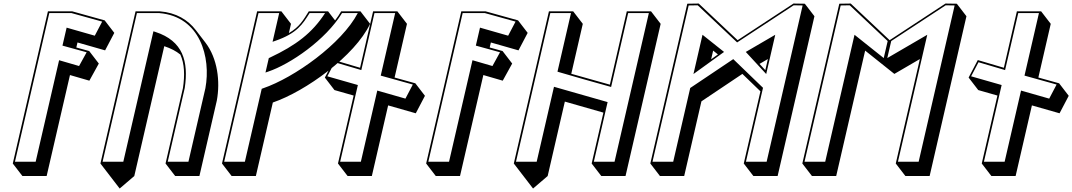

<svg xmlns="http://www.w3.org/2000/svg" viewBox="-20 -924 6059 1085"><path d="M411.3 -655.6 417.9 -684 574 -639.4 625.9 -738.2 571.5 -808.9 387.8 -860H250.8L52.2 0L106.6 70.7H243.6L375.4 -499.9L485 -468.1L538.4 -564.9L484 -635.6ZM356.5 -767.8 333 -666.2 469.6 -628.6 426.8 -550.9 314 -583.7 181.5 -10H64.5L258.5 -850H384.2L557.4 -801.9L515.6 -722.3Z M547.5 0 601.9 70.7 656.3 141.4 738.9 70.7 908.3 -663C945.6 -650.8 975.6 -634.9 999.3 -615.5C1022.7 -563.4 1024.8 -499.2 1013.8 -426L915.5 0L969.9 70.7H1106.9L1205.2 -355.3C1225.3 -463.2 1209.7 -593.8 1140.6 -683.6L1086.2 -754.3C1042 -811.8 975.8 -852.6 883 -860H746ZM559.8 -10 753.7 -850H880.3C1111.2 -830.9 1173.1 -599.6 1140.7 -425.5L1044.8 -10H927.8L1023.9 -426.4L1024 -426.8C1046.5 -576.9 1014 -692.8 859 -743.3L847 -747.2L676.8 -10Z M1425.9 70.7 1521.8 -344.7C1707 -407.9 1985.6 -608.4 2071.4 -789.3L2017 -860H1908C1898 -842.7 1886.4 -825.5 1873.5 -808.7L1834 -860H1725C1694.4 -811.7 1673.2 -772 1612.4 -737L1624.4 -789.3L1570 -860H1433L1234.5 0L1288.9 70.7ZM1363.8 -10H1246.8L1440.7 -850H1557.7L1520.3 -687.9L1535 -693C1659.8 -736 1690.5 -788.1 1729.5 -850H1817C1744.5 -737.8 1653.2 -668.2 1505 -598.4L1499 -595.6L1480.2 -514.1L1494.7 -519C1620.4 -561.1 1821.1 -699 1912.8 -850H2001.7C1911.6 -677.2 1644.1 -485.5 1466.1 -424.8L1459 -422.3Z M2173.4 -328.4 2329.6 -283.8 2381.4 -382.6 2327.1 -453.3 2209.8 -485.9 2279.8 -789.3 2225.4 -860H2088.4L2014.8 -541.1L1867.6 -584.6L1815.7 -485.7L1870.1 -415L1978.5 -384.1L1889.9 0L1944.3 70.7H2081.3ZM2112 -412.2 2019.2 -10H1902.2L2002.3 -443.5L1829.8 -492.8L1871.6 -572.3L2021.8 -528L2096.1 -850H2213.1L2131.5 -496.7L2312.9 -446.3L2271.1 -366.7Z M2747.3 -655.6 2753.9 -684 2910 -639.4 2961.9 -738.2 2907.5 -808.9 2723.8 -860H2586.8L2388.2 0L2442.6 70.7H2579.6L2711.4 -499.9L2821 -468.1L2874.4 -564.9L2820 -635.6ZM2692.5 -767.8 2669 -666.2 2805.6 -628.6 2762.8 -550.9 2650 -583.7 2517.5 -10H2400.5L2594.5 -850H2720.2L2893.4 -801.9L2851.6 -722.3Z M2883.5 0 2937.9 70.7 2992.3 141.4 3074.9 70.7 3172 -349.9C3244.6 -329.1 3317.3 -308.4 3389.9 -287.6L3323.5 0L3377.9 70.7H3514.9L3713.4 -789.3L3659 -860H3522L3426.4 -445.6C3353.8 -466.2 3280.5 -486.2 3208.3 -507.1L3273.4 -789.3L3219 -860H3082ZM2895.8 -10 3089.7 -850H3206.7L3130.3 -519L3137.1 -516.9C3230.7 -488.8 3326.8 -462.8 3421.6 -435.9L3433.4 -432.5L3529.7 -850H3646.7L3452.8 -10H3335.8L3413.6 -347.1L3110.6 -433.6L3012.8 -10Z M4374.4 70.7 4582.4 -832.3 4528 -903 4464 -904 4148.4 -696.9 3928.4 -904 3863.9 -903 3655 0 3709.4 70.7H3846.4L3943.8 -351.3L4175.2 -506.4L4277.2 -408L4183 0L4237.4 70.7ZM3998.6 -588.8 4010 -638 4037 -616.5ZM4272.1 -562.9 4319.3 -590.4 4304.8 -527.5ZM4312.3 -10H4195.3L4291.8 -427.8L4123.7 -589.9L3880.5 -426.8L3784.3 -10H3667.3L3871.7 -893.2L3922.8 -894L4145.5 -684.3L4465 -894L4515.7 -893.2ZM4309.8 -505.6 4361 -727.5 4194.5 -630.5ZM4071.7 -630.5 3949.9 -727.5 3898.7 -505.6Z M5233.4 70.7 5441.4 -832.3 5387 -903 5323 -904 5007.4 -696.9 4787.4 -904 4722.9 -903 4514 0 4568.4 70.7H4705.4L4869 -638L5034 -506.4L5034.1 -506.6L5034.2 -506.4L5178.3 -590.4L5042 0L5096.4 70.7ZM4996.3 -692 4974 -595.9 4808.9 -727.5 4643.3 -10H4526.3L4730.7 -893.2L4781.8 -894ZM5016.3 -692 5324 -894 5374.7 -893.2 5171.3 -10H5054.3L5220 -727.5L4994.1 -595.9Z M5811.4 -328.4 5967.6 -283.8 6019.4 -382.6 5965.1 -453.3 5847.8 -485.9 5917.8 -789.3 5863.4 -860H5726.4L5652.8 -541.1L5505.6 -584.6L5453.7 -485.7L5508.1 -415L5616.5 -384.1L5527.9 0L5582.3 70.7H5719.3ZM5750 -412.2 5657.2 -10H5540.2L5640.3 -443.5L5467.8 -492.8L5509.6 -572.3L5659.8 -528L5734.1 -850H5851.1L5769.5 -496.7L5950.9 -446.3L5909.1 -366.7Z"/></svg>

Font: Stormning
Style: AsgardObl
Weight: 400
Designer: Robert Jablonski, Mew Too
Foundry: Cannot Into Space Fonts
Version: Version 0.90